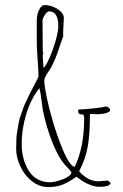

<svg xmlns="http://www.w3.org/2000/svg" viewBox="-20 -735 489 765"><path d="M284.7 -30.8Q305.2 -15.6 313 -11.2Q325.7 -2.9 343 3.2Q360.4 9.3 375.5 9.3Q420.4 9.3 420.4 -6.8L409.7 -15.6Q403.8 -15.6 391.1 -14.2Q378.9 -12.7 372.6 -12.7Q329.6 -12.7 295.4 -52.7Q320.8 -101.6 329.6 -151.1Q338.4 -200.7 338.4 -280.8H344.7Q351.6 -280.8 356.9 -280.3Q362.3 -279.8 368.7 -279.8Q386.2 -279.8 402.3 -284.4Q418.5 -289.1 418.5 -295.9Q418.5 -301.8 413.3 -305.9Q408.2 -310.1 401.4 -311Q391.6 -307.1 352.1 -303Q312.5 -298.8 293.5 -298.8L290.5 -293.9L292.5 -287.6L291.5 -285.6Q296.4 -278.3 306.6 -279.3H307.6Q310.5 -279.3 313 -276.4Q315.4 -272.5 315.4 -263.7Q315.4 -147 277.3 -69.8Q254.4 -76.7 225.1 -151.4Q206.1 -198.7 190.4 -252Q174.8 -305.2 165.8 -348.9Q156.7 -392.6 156.7 -412.6Q156.7 -420.9 160.9 -429.7Q165 -438.5 173.3 -450.2Q180.2 -459.5 183.6 -465.8Q190.4 -479 198 -496.3Q205.6 -513.7 210 -527.3Q212.9 -535.6 213.4 -537.1Q222.7 -565.9 232.4 -591.8Q231.4 -596.7 231.4 -604Q231.4 -614.3 232.9 -633.8Q234.4 -653.8 234.4 -663.6Q234.4 -676.8 222.2 -688.7Q210 -700.7 192.1 -707.8Q174.3 -714.8 158.7 -714.8Q147.5 -714.8 139.6 -702.6Q126.5 -682.1 126.5 -651.9V-568.8Q126.5 -542 129.9 -499Q133.3 -455.1 133.3 -428.7L116.2 -395.5L106.4 -376.5Q104.5 -373 99.6 -363.3L86.4 -335.9Q75.2 -313 73.2 -306.2L64 -279.3Q56.6 -259.8 55.2 -248.5L53.2 -238.3L49.8 -218.3Q46.4 -200.7 45.4 -183.8Q44.4 -167 44.4 -142.6Q44.4 -107.9 60.5 -73.7Q76.7 -37.1 106.9 -13.4Q137.2 10.3 171.4 10.3Q204.1 10.3 227.3 1.5Q250.5 -7.3 284.7 -30.8ZM149.4 -653.8Q149.4 -661.6 158.9 -675.8Q168.5 -689.9 175.3 -689.9Q212.4 -689.9 212.4 -629.9Q212.4 -611.8 202.4 -575.7Q192.4 -539.6 178.2 -506.6Q164.1 -473.6 153.3 -463.9Q153.3 -472.2 151.9 -485.8Q150.4 -500 150.4 -507.8Q150.4 -519.5 152.3 -524.9L150.4 -529.8ZM136.7 -383.8Q141.1 -370.6 145 -338.4L146.5 -326.7Q148.4 -308.6 150.4 -297.9Q163.6 -231 189.2 -166.5Q214.8 -102.1 244.6 -71.8Q260.3 -56.2 264.6 -48.8Q263.7 -38.6 248.5 -29.5Q233.4 -20.5 213.1 -14.6Q192.9 -8.8 178.7 -8.8Q149.9 -8.8 127.4 -22.2Q105 -35.6 91.8 -59.1Q66.4 -104 66.4 -160.6Q66.4 -221.7 84.7 -281Q103 -340.3 136.7 -383.8ZM372.6 -189.9 373.5 -189Q373.5 -189.9 372.6 -189.9Z"/></svg>

Font: Amatica SC
Style: Regular
Weight: 400
Version: Version 2.000